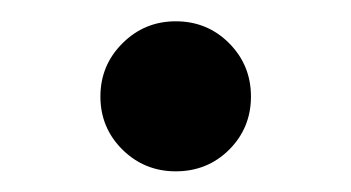

<svg xmlns="http://www.w3.org/2000/svg" viewBox="-20 -156 335 183"><path d="M147.5 7.3Q117.7 7.3 96.7 -13.4Q75.7 -34.2 75.7 -64Q75.7 -93.8 96.7 -114.7Q117.7 -135.7 147.5 -135.7Q177.7 -135.7 198.5 -114.7Q219.2 -93.8 219.2 -64Q219.2 -34.2 198.5 -13.4Q177.7 7.3 147.5 7.3Z"/></svg>

Font: Inter 16pt Medium
Style: Regular
Weight: 500
Version: Version 4.001;git-66647c0bb